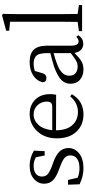

<svg xmlns="http://www.w3.org/2000/svg" viewBox="517 -1364 860 1934"><g transform="rotate(-90 947.0 -397.0)"><path d="M238.3 -304.7 277.3 -291Q355.5 -262.7 389.2 -225.6Q422.9 -188.5 422.9 -136.7Q422.9 -73.2 368.7 -29.8Q314.5 13.7 217.8 13.7Q138.7 13.7 57.6 -25.4L53.7 -141.6H101.6L124 -44.9Q167 -26.4 217.8 -26.4Q282.2 -26.4 315.4 -50.8Q348.6 -75.2 348.6 -117.2Q348.6 -153.3 325.2 -174.8Q301.8 -196.3 245.1 -217.8L195.3 -237.3Q130.9 -260.7 97.2 -294.9Q63.5 -329.1 63.5 -381.8Q63.5 -443.4 112.3 -485.8Q161.1 -528.3 246.1 -528.3Q324.2 -528.3 396.5 -485.4L391.6 -377H347.7L330.1 -465.8Q288.1 -488.3 246.1 -488.3Q192.4 -488.3 164.1 -465.8Q135.7 -443.4 135.7 -405.3Q135.7 -368.2 158.2 -347.7Q180.7 -327.1 238.3 -304.7Z M602.5 -300.8H836.9Q868.2 -300.8 879.4 -314.9Q890.6 -329.1 890.6 -355.5Q890.6 -410.2 854 -449.2Q817.4 -488.3 760.7 -488.3Q701.2 -488.3 656.2 -439.5Q611.3 -390.6 602.5 -300.8ZM959 -261.7 601.6 -262.7Q602.5 -155.3 653.3 -98.6Q704.1 -42 787.1 -42Q877.9 -42 943.4 -120.1L964.8 -103.5Q898.4 13.7 761.7 13.7Q654.3 13.7 587.4 -57.6Q520.5 -128.9 520.5 -253.9Q520.5 -376 592.3 -452.1Q664.1 -528.3 765.6 -528.3Q853.5 -528.3 909.7 -472.7Q965.8 -417 965.8 -324.2Q965.8 -282.2 959 -261.7Z M1378.9 -114.3V-287.1Q1318.4 -271.5 1266.6 -251Q1151.4 -207 1151.4 -131.8Q1151.4 -88.9 1176.3 -66.9Q1201.2 -44.9 1243.2 -44.9Q1273.4 -44.9 1300.8 -59.6Q1328.1 -74.2 1378.9 -114.3ZM1543 -58.6 1559.6 -38.1Q1526.4 11.7 1472.7 11.7Q1435.5 11.7 1411.6 -11.7Q1387.7 -35.2 1380.9 -77.1Q1332 -27.3 1296.9 -6.8Q1261.7 13.7 1214.8 13.7Q1152.3 13.7 1111.3 -21Q1070.3 -55.7 1070.3 -118.2Q1070.3 -170.9 1108.9 -209.5Q1147.5 -248 1245.1 -283.2Q1333 -309.6 1378.9 -319.3V-350.6Q1378.9 -430.7 1354 -459.5Q1329.1 -488.3 1269.5 -488.3Q1234.4 -488.3 1199.2 -476.6L1177.7 -403.3Q1166 -359.4 1128.9 -359.4Q1087.9 -359.4 1085 -397.5Q1100.6 -459 1155.3 -493.7Q1210 -528.3 1290 -528.3Q1375 -528.3 1414.6 -485.8Q1454.1 -443.4 1454.1 -347.7V-111.3Q1454.1 -35.2 1497.1 -35.2Q1520.5 -35.2 1543 -58.6Z M1773.4 -44.9 1863.3 -32.2V0H1600.6V-32.2L1693.4 -44.9Q1695.3 -162.1 1695.3 -227.5V-725.6L1604.5 -734.4V-764.6L1759.8 -806.6L1774.4 -797.9L1771.5 -643.6V-227.5Q1771.5 -162.1 1773.4 -44.9Z"/></g></svg>

Font: Bpmf Zihi Serif Regular
Style: Regular
Weight: 400
Foundry: But Ko
Version: Version 1.320